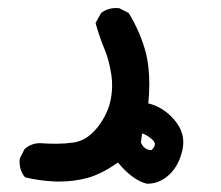

<svg xmlns="http://www.w3.org/2000/svg" viewBox="-20 -107 540 469"><path d="M127 336.4Q122.1 336.4 116.7 336.4Q78.1 335 41.5 326.2L39.6 324.2Q27.8 308.6 27.8 288.1Q27.8 284.7 28.3 280.3L39.6 257.8L40.5 256.8Q56.6 242.7 77.6 242.7Q80.6 242.7 90.1 243.4Q99.6 244.1 118.9 244.1Q138.2 244.1 159.2 241.2Q190.4 236.8 214.6 208.3Q238.8 179.7 248.5 145Q253.9 123 253.9 101.6Q253.9 88.4 252 75.7Q246.6 40 234.9 12Q223.1 -16.1 213.4 -50.8L226.6 -74.7L227.5 -75.7Q243.2 -87.4 263.7 -87.4Q266.6 -87.4 271.5 -86.9L294.4 -75.2Q323.7 -27.3 336.9 24.4Q344.7 56.6 344.7 98.1Q344.7 120.6 342.3 145.5Q379.4 154.8 405.3 185.1Q427.7 210.9 427.7 240.2Q427.7 249.5 425.8 258.3Q417.5 296.9 393.8 319.3Q370.1 341.8 339.8 341.8H338.9Q304.2 333.5 268.1 290Q227.5 318.4 194.3 327.4Q161.1 336.4 127 336.4ZM324.2 241.2Q332.5 259.8 350.1 259.8Q350.1 259.8 350.1 259.8Q358.4 251.5 358.4 245.1Q358.4 240.7 353.5 235.4Q341.3 223.6 327.1 218.8Z"/></svg>

Font: Bakudai
Style: Bold
Weight: 700
Version: Version 1.48